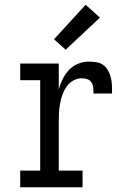

<svg xmlns="http://www.w3.org/2000/svg" viewBox="-20 -787 540 807"><path d="M65 0V-70H149V-450H65V-520H227V-411Q233 -434 243.5 -455Q254 -476 270 -493Q286 -510 308 -519Q330 -528 353 -528Q369 -528 385.5 -525.5Q402 -523 415 -513Q428 -503 435.5 -488.5Q443 -474 446.5 -458.5Q450 -443 450.5 -426.5Q451 -410 451 -394H373Q373 -406 372 -418Q371 -430 365 -440Q359 -450 347.5 -454Q336 -458 325 -458Q305 -458 288 -448.5Q271 -439 260 -423Q249 -407 242.5 -389Q236 -371 232.5 -352Q229 -333 228 -314Q227 -295 227 -276V-70H327V0ZM256 -578 207 -622 340 -767 400 -713Z"/></svg>

Font: Iosevka Gothic
Style: Regular
Weight: 400
Monospace: yes
Designer: Belleve Invis
Foundry: Belleve Invis
Version: Version 15.5.1; ttfautohint (v1.8.4)